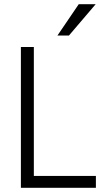

<svg xmlns="http://www.w3.org/2000/svg" viewBox="-20 -899 514 919"><path d="M80 -674V0H142V-674ZM88 -57V0H439V-57ZM255 -729 357 -879H438L310 -729Z"/></svg>

Font: Hind Variable Light
Style: Regular
Weight: 300
Designer: Manushi Parikh, Satya Rajpurohit
Foundry: Indian Type Foundry
Version: Version 3.000